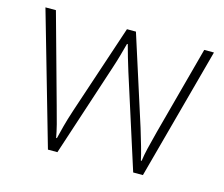

<svg xmlns="http://www.w3.org/2000/svg" viewBox="-81 -636 868 744"><g transform="rotate(15 353.0 -264.0)"><path d="M390 -371 509 1H548L691 -529H652L557 -175C542 -117 533 -83 529 -51H526C519 -84 507 -123 492 -173L378 -529H342L223 -172C204 -115 197 -83 189 -51H186C180 -84 172 -115 155 -175L57 -529H15L167 1H205L327 -371C339 -407 348 -440 357 -474H360C369 -440 378 -410 390 -371Z"/></g></svg>

Font: Noto Sans Sinhala ExtraLight
Style: Regular
Weight: 200
Designer: Jelle Bosma - Monotype Design Team
Foundry: Monotype Imaging Inc.
Version: Version 2.006